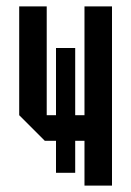

<svg xmlns="http://www.w3.org/2000/svg" viewBox="-20 -580 410 600"><path d="M330 -560V0H244V-140H120L40 -220V-560H126V-220H244V-560ZM215 -40H155V-430H215Z"/></svg>

Font: Tektur Condensed
Style: Regular
Weight: 400
Width: 3
Designer: Adam Jagosz
Foundry: Adam Jagosz
Version: Version 1.005;gftools[0.9.30]